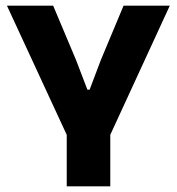

<svg xmlns="http://www.w3.org/2000/svg" viewBox="-20 -659 626 679"><path d="M223 -167 4.5 -639H168L249 -446.5L289 -342H297L336.5 -446.5L417 -639H580.5L363 -167ZM216 0V-307.5H370V0Z"/></svg>

Font: Anek Telugu Medium
Style: Bold
Weight: 700
Version: Version 1.003